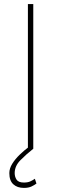

<svg xmlns="http://www.w3.org/2000/svg" viewBox="-20 -731 301 944"><path d="M143.6 -710.9V0H117.2V-710.9ZM123 -9.8 144 0Q109.4 27.3 80.8 56.2Q52.2 85 52.2 120.1Q52.2 138.2 61.5 152.3Q70.8 166.5 97.7 166.5Q117.2 166.5 129.9 160.4Q142.6 154.3 151.4 147.9L159.2 171.4Q149.9 178.7 135 185.8Q120.1 192.9 97.7 192.9Q64.9 192.9 45.4 175Q25.9 157.2 25.9 120.1Q25.9 97.2 40.3 74Q54.7 50.8 77.1 29.3Q99.6 7.8 123 -9.8Z"/></svg>

Font: Vazirmatn RD FD Thin
Style: Regular
Weight: 100
Designer: Saber Rastikerdar
Foundry: Saber Rastikerdar
Version: Version 33.003